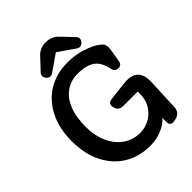

<svg xmlns="http://www.w3.org/2000/svg" viewBox="-275 -1161 1334 1334"><g transform="rotate(-45 392.0 -493.5)"><path d="M611 -60Q577 -22 524 -2Q497 9 470 13.5Q443 18 416 18Q306 18 225 -32Q144 -81 97 -174Q51 -265 51 -393Q51 -516 97 -607Q144 -699 225 -749Q308 -799 415 -799Q476 -799 534 -785Q591 -769 634 -746Q644 -740 653 -734Q662 -728 670 -721Q687 -708 691.5 -689Q696 -670 692 -648L676 -553Q672 -520 638 -520Q606 -520 600 -553Q586 -622 549 -655Q503 -694 408 -694Q348 -694 298 -661Q247 -627 219 -561Q190 -492 190 -393Q190 -304 222 -235Q254 -167 308 -131Q362 -95 428 -95Q476 -95 520 -118Q562 -140 591 -184Q619 -227 619 -288L618 -311H476Q432 -311 422 -354Q411 -398 456 -402L594 -418Q740 -434 733 -288L723 -54Q720 0 666 11L651 14Q611 21 611 -20ZM410 -906 289 -822Q260 -802 237 -829Q213 -856 237 -882L315 -965Q352 -1005 406 -1005H412Q466 -1005 503 -966L583 -882Q608 -857 584 -829Q560 -802 530 -823Z"/></g></svg>

Font: MaokenZhuyuanTi
Style: Regular
Weight: 400
Designer: Fontworks Inc & LongZhuTi team: ZERO子、时光羊、荆南、频凡、刘鹏、Little White Dog、帆影Magmeta、奈白不弍、白日月球、ChaoTawei、雨三（排名不分先后）
Version: Version 1.000; 20230222